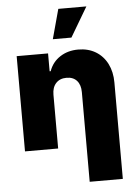

<svg xmlns="http://www.w3.org/2000/svg" viewBox="-63 -818 750 1065"><g transform="rotate(-5 312.0 -285.5)"><path d="M234.4 0H49.8V-530.3H224.6V-430.7H230.5Q248 -480.5 291.3 -508.8Q334.5 -537.1 392.6 -537.1Q448.2 -537.1 490 -512Q531.7 -486.8 554.4 -441.7Q577.1 -396.5 577.1 -337.9V199.2H392.6V-299.8Q392.6 -340.8 372.1 -363.8Q351.6 -386.7 314.5 -386.7Q277.3 -386.7 255.9 -363.5Q234.4 -340.3 234.4 -299.8ZM302.7 -771.5H459L361.3 -606.4H257.8Z"/></g></svg>

Font: Pretendard GOV Black
Style: Regular
Weight: 900
Designer: Base glyphs from Inter by Rasmus Andersson; Hangeul glyphs from Noto Sans CJK(Source Han Sans) by Jang Soo-young and Kan
Foundry: Kil Hyung-jin
Version: Version 1.309